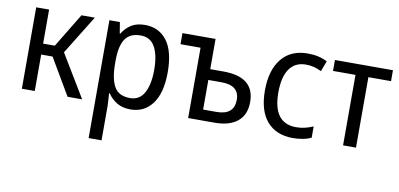

<svg xmlns="http://www.w3.org/2000/svg" viewBox="-73 -776 2587 1245"><g transform="rotate(10 1220.5 -153.5)"><path d="M78 0V-536H163V-312H240L376 -536H464L306 -280L475 0H379L238 -240H163V0Z M560 240V-536H629L641 -463H645Q668 -501 703.5 -523.5Q739 -546 794 -546Q885 -546 938 -477Q991 -408 991 -269Q991 -133 938 -61.5Q885 10 795 10Q741 10 704 -12.5Q667 -35 645 -69H640Q641 -51 643 -28Q645 -5 645 13V240ZM779 -62Q841 -62 871.5 -117.5Q902 -173 902 -269Q902 -365 872 -419.5Q842 -474 777 -474Q707 -474 676 -427.5Q645 -381 645 -286V-268Q645 -166 674.5 -114Q704 -62 779 -62Z M1173 0V-463H1041V-536H1259V-337H1346Q1551 -337 1551 -172Q1551 -88 1498 -44Q1445 0 1346 0ZM1259 -71H1347Q1463 -71 1463 -171Q1463 -266 1346 -266H1259Z M1863 10Q1754 10 1693 -59.5Q1632 -129 1632 -264Q1632 -396 1692.5 -471.5Q1753 -547 1865 -547Q1940 -547 1994 -518L1968 -449Q1941 -462 1917.5 -468Q1894 -474 1866 -474Q1794 -474 1757 -420.5Q1720 -367 1720 -265Q1720 -63 1872 -63Q1928 -63 1984 -88V-14Q1961 -2 1928.5 4Q1896 10 1863 10Z M2193 0V-464H2045V-536H2427V-464H2278V0Z"/></g></svg>

Font: Noto Sans SemiCondensed
Style: Regular
Weight: 400
Width: 4
Designer: Monotype Design Team
Foundry: Monotype Imaging Inc.
Version: Version 2.013; ttfautohint (v1.8.4.7-5d5b)